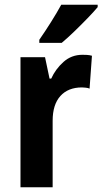

<svg xmlns="http://www.w3.org/2000/svg" viewBox="-20 -837 430 806"><path d="M326 -607Q334 -607 344.5 -606.5Q355 -606 366 -603L356 -465Q350 -468 339 -469Q328 -470 324 -470Q266 -470 233.5 -434Q201 -398 201 -330V-51H66V-597H169L188 -507H195Q213 -547 246.5 -577Q280 -607 326 -607ZM390 -807Q375 -789 348.5 -761.5Q322 -734 292.5 -705.5Q263 -677 239 -657H145V-670Q170 -706 194.5 -745Q219 -784 237 -817H390Z"/></svg>

Font: Noto Sans Tamil UI Condensed
Style: Bold
Weight: 700
Width: 3
Designer: Jelle Bosma - Monotype Design Team
Foundry: Monotype Imaging Inc.
Version: Version 2.004; ttfautohint (v1.8.4.7-5d5b)